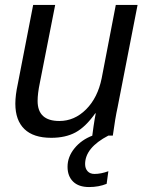

<svg xmlns="http://www.w3.org/2000/svg" viewBox="-20 -548 596 776"><path d="M114 -528H203L141 -213Q132 -170 132 -140Q132 -59 220 -59Q281 -59 328 -106Q375 -153 391 -232L448 -528H536L455 -113Q446 -73 436 0H353Q353 -2 358 -37Q363 -71 367 -90H365Q326 -35 285.5 -13Q245 9 187 9Q115 9 78.5 -26.5Q42 -62 42 -129Q42 -163 52 -209ZM340 208Q298 208 275.5 186Q253 164 253 126Q253 86 281 51.5Q309 17 354 0H418Q324 49 324 115Q324 133 334 144Q344 155 362 155Q388 155 418 144L411 195Q379 208 340 208Z"/></svg>

Font: Libra Sans
Style: Italic
Weight: 400
Italic angle: -12°
Foundry: Context Ltd
Version: Version 1.002